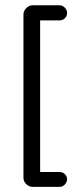

<svg xmlns="http://www.w3.org/2000/svg" viewBox="-20 -606 297 731"><path d="M235.4 76.2Q235.4 86.9 227.1 96.2Q218.8 105.5 206.1 105.5H104.5Q90.8 105.5 80.1 95.2Q69.3 85 69.3 70.3V-550.8Q69.3 -564.5 80.1 -575.2Q90.8 -585.9 104.5 -585.9H206.1Q217.8 -585.9 226.6 -577.1Q235.4 -568.4 235.4 -556.6Q235.4 -544.9 227.1 -536.6Q218.8 -528.3 206.1 -528.3H132.8V48.8H206.1Q218.8 48.8 227.1 57.1Q235.4 65.4 235.4 76.2Z"/></svg>

Font: NTR
Style: Regular
Weight: 400
Designer: Purushoth Kumar Guthula
Foundry: Silicon Andhra, USA.
Version: Version 1.0.5; ttfautohint (v1.2.25-373a) -l 7 -r 28 -G 50 -